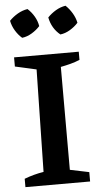

<svg xmlns="http://www.w3.org/2000/svg" viewBox="-60 -924 504 961"><g transform="rotate(-5 192.5 -443.5)"><path d="M28 0V-42Q75 -60 125 -68L135 -582L28 -606V-652H353V-611Q332 -602 307.5 -595.5Q283 -589 257 -584V-67L353 -47V0ZM116 -887Q136 -869 149.5 -845.5Q163 -822 167 -797Q150 -778 126 -763.5Q102 -749 77 -746Q58 -762 43.5 -786Q29 -810 24 -836Q42 -855 66 -869Q90 -883 116 -887ZM307 -887Q326 -869 340 -845.5Q354 -822 359 -797Q342 -778 318 -763.5Q294 -749 269 -746Q227 -780 216 -836Q234 -855 257.5 -869Q281 -883 307 -887Z"/></g></svg>

Font: Piazzolla SemiBold
Style: Regular
Weight: 600
Designer: Juan Pablo del Peral
Foundry: Huerta Tipografica
Version: Version 1.330